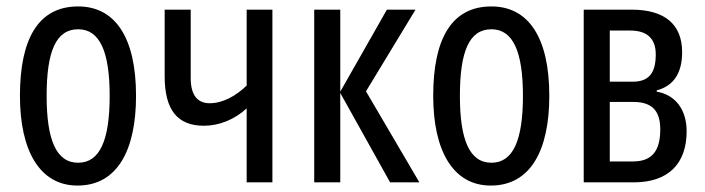

<svg xmlns="http://www.w3.org/2000/svg" viewBox="-20 -567 2193 597"><path d="M403 -269C403 -452 337 -547 223 -547C99 -547 42 -446 42 -269C42 -101 102 10 221 10C346 10 403 -102 403 -269ZM125 -269C125 -407 154 -476 223 -476C290 -476 321 -407 321 -269C321 -130 290 -61 223 -61C155 -61 125 -132 125 -269Z M573 -537H492V-330C492 -226 531 -176 614 -176C661 -176 709 -195 747 -230V0H827V-537H747V-301C714 -269 673 -246 632 -246C595 -246 573 -270 573 -324Z M1183 -537 1038 -282V-537H957V0H1038V-278L1193 0H1284L1118 -283L1272 -537Z M1688 -269C1688 -452 1622 -547 1508 -547C1384 -547 1327 -446 1327 -269C1327 -101 1387 10 1506 10C1631 10 1688 -102 1688 -269ZM1410 -269C1410 -407 1439 -476 1508 -476C1575 -476 1606 -407 1606 -269C1606 -130 1575 -61 1508 -61C1440 -61 1410 -132 1410 -269Z M2101 -405C2101 -491 2047 -537 1944 -537H1795V0H1951C2057 0 2115 -57 2115 -159C2115 -225 2081 -272 2022 -282V-286C2075 -300 2101 -340 2101 -405ZM2019 -398C2019 -340 1998 -313 1947 -313H1876V-472H1940C1993 -472 2019 -446 2019 -398ZM2033 -165C2033 -96 2006 -65 1948 -65H1876V-250H1949C2004 -250 2033 -226 2033 -165Z"/></svg>

Font: Noto Sans UI Condensed
Style: Regular
Weight: 400
Width: 3
Designer: Monotype Design Team
Foundry: Monotype Imaging Inc.
Version: Version 1.901